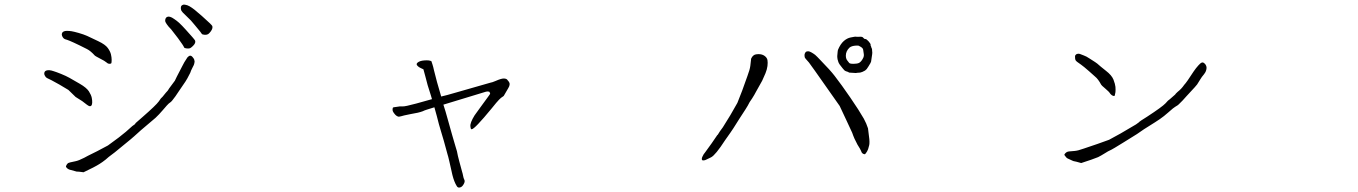

<svg xmlns="http://www.w3.org/2000/svg" viewBox="-20 -776 6040 854"><path d="M846.7 -664.1Q828.1 -687.5 813.5 -700.2Q800.8 -711.9 793.5 -719.7Q786.1 -727.5 785.2 -733.4Q783.2 -740.2 785.2 -747.1Q787.1 -752 792 -753.9Q796.9 -756.8 803.7 -754.9Q812.5 -753.9 823.2 -748Q835.9 -740.2 845.7 -732.4Q860.4 -720.7 878.9 -704.1Q922.9 -665 924.3 -660.2Q925.8 -655.3 924.3 -649.4Q922.9 -643.6 917 -635.7Q911.1 -627.9 906.2 -624.5Q901.4 -621.1 891.6 -621.1Q879.9 -622.1 877.9 -625Q877.9 -627 846.7 -664.1ZM771.5 -606.4Q745.1 -640.6 741.2 -645.5Q728.5 -658.2 722.7 -667Q716.8 -674.8 714.8 -681.6Q713.9 -687.5 716.8 -694.3Q718.8 -699.2 724.6 -701.2Q729.5 -703.1 736.3 -701.2Q744.1 -699.2 754.9 -691.4Q766.6 -683.6 776.4 -674.8Q790 -662.1 806.6 -643.6Q845.7 -600.6 847.7 -595.7Q849.6 -590.8 847.7 -585Q845.7 -579.1 838.9 -572.3Q832 -565.4 827.1 -562.5Q822.3 -559.6 811 -560.5Q799.8 -561.5 798.8 -565.4Q795.9 -573.2 771.5 -606.4ZM826.2 -452.1 813.5 -427.7Q808.6 -418.9 804.7 -413.1Q777.3 -374 775.4 -370.1Q759.8 -345.7 746.1 -329.1Q742.2 -324.2 738.3 -321.3Q734.4 -318.4 730.5 -315.4Q726.6 -312.5 704.1 -286.1Q687.5 -266.6 671.9 -252Q664.1 -245.1 607.4 -197.3Q585.9 -177.7 579.1 -171.9Q572.3 -165 525.4 -127Q479.5 -88.9 476.6 -87.9Q462.9 -78.1 450.2 -66.4Q435.5 -54.7 422.9 -46.9Q401.4 -33.2 351.6 -9.8Q324.2 -13.7 321.3 -12.7Q319.3 -12.7 289.1 -21.5Q278.3 -25.4 273.4 -34.2Q272.5 -36.1 276.4 -43Q278.3 -46.9 283.2 -50.8Q285.2 -51.8 292 -53.7Q303.7 -55.7 314.5 -58.6Q330.1 -61.5 354.5 -74.2Q358.4 -77.1 412.1 -103.5Q459 -127.9 460 -128.9L507.8 -164.1Q548.8 -196.3 552.7 -201.2Q570.3 -217.8 580.1 -223.6Q582 -225.6 582 -225.6Q582 -225.6 582 -227.5Q583 -228.5 613.3 -254.9Q673.8 -307.6 686.5 -325.2Q692.4 -333 695.3 -337.9Q696.3 -338.9 703.1 -345.7Q722.7 -370.1 723.6 -370.1Q725.6 -371.1 732.4 -382.8Q745.1 -400.4 757.8 -417Q758.8 -420.9 791 -482.4Q795.9 -492.2 799.8 -499Q809.6 -515.6 813.5 -520.5Q820.3 -528.3 826.2 -528.3Q832 -528.3 837.9 -520.5Q843.8 -514.6 844.7 -506.8Q846.7 -502 843.8 -492.2Q843.8 -489.3 836.9 -476.6Q829.1 -461.9 826.2 -452.1ZM284.2 -376Q265.6 -387.7 244.1 -399.9Q222.7 -412.1 209.5 -418.9Q196.3 -425.8 189.5 -428.7Q183.6 -431.6 180.7 -437.5Q176.8 -443.4 176.8 -448.2Q176.8 -453.1 178.7 -456.5Q180.7 -460 185.1 -461.9Q189.5 -463.9 199.2 -463.9Q209 -462.9 219.7 -459Q229.5 -456.1 251.5 -447.3Q273.4 -438.5 289.1 -429.7Q304.7 -420.9 335 -403.3Q365.2 -385.7 375.5 -369.6Q385.7 -353.5 388.2 -340.8Q390.6 -328.1 390.1 -319.3Q389.6 -310.5 386.7 -306.6Q380.9 -298.8 366.2 -310.5Q349.6 -323.2 345.7 -326.2Q317.4 -343.8 316.4 -344.7Q287.1 -374 284.2 -376ZM367.2 -557.6Q363.3 -559.6 334 -574.2Q303.7 -588.9 290.5 -594.2Q277.3 -599.6 269.5 -601.6Q263.7 -603.5 259.8 -609.4Q255.9 -615.2 254.9 -621.1Q254.9 -627 256.8 -630.4Q258.8 -633.8 263.7 -636.2Q268.6 -638.7 277.3 -638.7Q288.1 -638.7 297.9 -637.2Q307.6 -635.7 330.1 -629.4Q352.5 -623 368.7 -615.7Q384.8 -608.4 417 -592.8Q448.2 -578.1 459.5 -562.5Q470.7 -546.9 473.6 -533.7Q476.6 -520.5 476.6 -510.7Q476.6 -501 475.6 -496.1Q474.6 -492.2 467.8 -492.2Q460 -492.2 454.1 -498Q446.3 -504.9 424.8 -515.6Q404.3 -526.4 402.3 -528.3Q382.8 -549.8 367.2 -557.6Z M1872.1 -435.5 1863.3 -467.8 1852.5 -472.7Q1841.8 -477.5 1837.9 -482.4Q1829.1 -490.2 1836.9 -497.1Q1846.7 -505.9 1868.2 -507.3Q1889.6 -508.8 1898.4 -503.9V-504.9Q1900.4 -499 1903.3 -490.2Q1907.2 -478.5 1910.2 -463.9Q1913.1 -450.2 1923.8 -411.1Q1934.6 -374 1942.4 -346.7Q1953.1 -349.6 1969.7 -353.5Q1989.3 -359.4 2007.8 -364.3L2161.1 -408.2Q2168.9 -409.2 2184.6 -416Q2210.9 -427.7 2222.7 -426.8Q2234.4 -425.8 2237.3 -419.9Q2239.3 -417 2242.2 -414.1Q2252 -402.3 2241.2 -384.8Q2232.4 -369.1 2220.7 -349.6L2219.7 -348.6Q2207 -340.8 2199.2 -332Q2190.4 -323.2 2167 -293.9Q2090.8 -201.2 2078.1 -201.2H2076.2L2075.2 -202.1Q2073.2 -204.1 2072.3 -213.9Q2070.3 -229.5 2090.8 -262.7Q2092.8 -264.6 2116.2 -297.9Q2140.6 -332 2150.4 -344.7Q2159.2 -356.4 2160.2 -359.4Q2160.2 -362.3 2156.2 -368.2Q2148.4 -370.1 2141.6 -368.2L1952.1 -310.5Q1952.1 -308.6 1953.1 -307.6Q1960.9 -284.2 1972.7 -241.2Q1984.4 -198.2 1991.2 -175.3Q1998 -152.3 2005.9 -125Q2014.6 -97.7 2014.6 -92.8Q2014.6 -89.8 2023.4 -56.2Q2032.2 -22.5 2035.2 -12.7Q2038.1 -3.9 2040 6.8Q2042 17.6 2044.9 22.5Q2049.8 31.2 2042 43.9Q2035.2 55.7 2026.4 57.6Q2016.6 60.5 2011.7 51.8Q2000 33.2 1992.2 2Q1985.4 -29.3 1979 -56.6Q1972.7 -84 1970.7 -88.9Q1968.8 -94.7 1961.9 -121.1Q1955.1 -147.5 1943.4 -185.5Q1931.6 -223.6 1922.9 -259.8Q1915 -288.1 1912.1 -298.8L1877.9 -288.1Q1868.2 -285.2 1860.4 -281.2Q1842.8 -274.4 1806.6 -268.6Q1771.5 -261.7 1763.7 -258.8Q1753.9 -255.9 1750 -257.8Q1741.2 -260.7 1733.4 -271.5Q1725.6 -281.2 1726.1 -288.6Q1726.6 -295.9 1727.5 -296.9L1730.5 -298.8Q1734.4 -298.8 1745.1 -300.8Q1758.8 -303.7 1770.5 -302.7Q1781.2 -301.8 1831.1 -315.4Q1878.9 -329.1 1901.4 -335Q1899.4 -342.8 1896.5 -351.6Q1879.9 -401.4 1872.1 -435.5Z M3794.9 -573.2Q3790 -573.2 3788.1 -573.2Q3768.6 -572.3 3758.8 -564.5Q3742.2 -548.8 3742.2 -528.3Q3742.2 -519.5 3745.1 -512.7Q3746.1 -509.8 3754.9 -499Q3756.8 -495.1 3761.2 -493.7Q3765.6 -492.2 3774.4 -492.2Q3775.4 -492.2 3777.3 -492.2Q3792 -492.2 3800.8 -496.1Q3809.6 -501 3816.4 -512.7Q3822.3 -522.5 3822.3 -527.8Q3822.3 -533.2 3822.3 -534.2Q3822.3 -536.1 3819.3 -554.7Q3818.4 -562.5 3805.7 -569.3Q3799.8 -572.3 3797.9 -573.2Q3794.9 -573.2 3794.9 -573.2ZM3707 -553.7Q3717.8 -580.1 3733.4 -593.8Q3748 -606.4 3763.7 -609.4Q3784.2 -614.3 3791 -612.3Q3794.9 -612.3 3799.8 -612.3Q3816.4 -614.3 3820.3 -607.4Q3822.3 -605.5 3824.2 -603.5Q3825.2 -603.5 3828.1 -602.5H3829.1Q3834 -602.5 3842.8 -592.8Q3852.5 -582 3852.5 -577.1V-573.2Q3853.5 -571.3 3854.5 -569.3Q3855.5 -565.4 3856.4 -562.5Q3859.4 -560.5 3859.4 -546.9Q3860.4 -543.9 3859.4 -535.2Q3855.5 -506.8 3854.5 -502Q3854.5 -499 3842.8 -480.5Q3835 -466.8 3829.1 -463.9V-462.9Q3813.5 -454.1 3805.7 -453.1Q3788.1 -452.1 3787.1 -451.2Q3785.2 -451.2 3772.5 -452.1L3756.8 -453.1Q3753.9 -456.1 3743.2 -459Q3737.3 -460.9 3734.4 -464.8L3727.5 -472.7Q3711.9 -491.2 3709 -500Q3704.1 -513.7 3704.1 -522.5Q3704.1 -526.4 3704.1 -527.3Q3706.1 -551.8 3707 -553.7ZM3770.5 -185.5Q3761.7 -204.1 3745.1 -240.2Q3715.8 -303.7 3714.8 -304.7Q3660.2 -381.8 3605.5 -460Q3586.9 -486.3 3578.1 -498Q3568.4 -508.8 3563.5 -514.6Q3558.6 -519.5 3558.6 -526.4Q3557.6 -533.2 3560.1 -538.6Q3562.5 -543.9 3565.4 -545.9Q3569.3 -547.9 3575.2 -547.9Q3580.1 -547.9 3588.9 -543Q3597.7 -538.1 3605.5 -532.2Q3613.3 -525.4 3628.9 -508.8Q3673.8 -462.9 3692.4 -438.5Q3722.7 -399.4 3762.2 -341.8Q3801.8 -284.2 3822.3 -248Q3834 -226.6 3840.8 -205.1L3846.7 -157.2Q3848.6 -134.8 3844.7 -125Q3841.8 -111.3 3836.9 -103Q3832 -94.7 3828.1 -90.8Q3826.2 -88.9 3819.3 -91.8Q3812.5 -95.7 3810.5 -103.5Q3806.6 -113.3 3793.9 -132.8Q3779.3 -159.2 3770.5 -185.5ZM3342.8 -368.2Q3335.9 -354.5 3325.2 -337.9Q3313.5 -322.3 3305.7 -305.7Q3304.7 -302.7 3269.5 -249Q3235.4 -194.3 3228.5 -185.5Q3223.6 -177.7 3205.1 -152.3Q3162.1 -85.9 3142.6 -76.2Q3123 -66.4 3118.2 -64.5Q3113.3 -62.5 3107.4 -62.5Q3101.6 -62.5 3101.6 -69.3Q3101.6 -76.2 3110.4 -90.8Q3108.4 -86.9 3145.5 -138.7Q3169.9 -174.8 3170.9 -175.8Q3172.9 -176.8 3172.9 -176.8Q3172.9 -176.8 3173.8 -178.7Q3179.7 -189.5 3195.3 -210Q3199.2 -215.8 3228.5 -263.7L3259.8 -318.4Q3260.7 -320.3 3281.2 -373Q3303.7 -434.6 3304.7 -438.5Q3315.4 -466.8 3317.4 -483.4Q3318.4 -496.1 3320.3 -508.8Q3320.3 -515.6 3322.3 -517.6Q3325.2 -524.4 3332 -529.8Q3338.9 -535.2 3354.5 -535.2Q3370.1 -535.2 3380.9 -527.3Q3391.6 -519.5 3393.6 -508.8Q3395.5 -498 3393.6 -482.4Q3391.6 -466.8 3384.8 -450.2Q3377.9 -433.6 3370.1 -417Q3358.4 -396.5 3342.8 -368.2Z M5319.3 -423.8 5304.7 -400.4Q5297.9 -392.6 5293.9 -387.7Q5260.7 -352.5 5257.8 -348.6Q5239.3 -327.1 5223.6 -312.5Q5218.8 -307.6 5214.8 -305.7Q5210.9 -303.7 5207 -300.8Q5202.1 -298.8 5175.8 -275.4Q5157.2 -258.8 5138.7 -246.1Q5130.9 -240.2 5068.4 -201.2Q5043.9 -184.6 5037.1 -179.7Q5028.3 -173.8 4977.5 -142.6Q4926.8 -111.3 4923.8 -110.4Q4908.2 -103.5 4893.6 -93.8Q4877.9 -84 4864.3 -77.1Q4840.8 -67.4 4789.1 -50.8Q4761.7 -58.6 4758.8 -58.6Q4756.8 -57.6 4728.5 -71.3Q4722.7 -74.2 4714.8 -85.9Q4712.9 -88.9 4718.3 -94.2Q4723.6 -99.6 4727.5 -100.6Q4728.5 -101.6 4735.4 -102.5Q4748 -103.5 4758.8 -104.5Q4774.4 -105.5 4800.8 -115.2Q4804.7 -116.2 4861.3 -135.7Q4911.1 -153.3 4913.1 -154.3L4964.8 -182.6Q5008.8 -209 5014.6 -211.9Q5036.1 -223.6 5044.9 -231.4Q5045.9 -232.4 5046.4 -232.4Q5046.9 -232.4 5047.9 -234.4Q5047.9 -235.4 5082 -256.8Q5149.4 -300.8 5164.1 -316.4Q5170.9 -324.2 5174.8 -328.1Q5175.8 -329.1 5183.6 -335Q5206.1 -355.5 5207 -355.5Q5208 -358.4 5217.8 -367.2Q5235.4 -380.9 5247.1 -398.4Q5257.8 -409.2 5289.1 -458Q5294.9 -466.8 5299.8 -472.7Q5312.5 -488.3 5317.4 -492.2Q5324.2 -499 5330.1 -498Q5335.9 -497.1 5341.8 -489.3Q5346.7 -482.4 5346.7 -474.6Q5346.7 -468.8 5343.8 -460Q5341.8 -454.1 5335 -445.3Q5324.2 -432.6 5319.3 -423.8ZM4850.6 -435.5Q4847.7 -438.5 4823.7 -459.5Q4799.8 -480.5 4788.6 -488.3Q4777.3 -496.1 4771.5 -500.5Q4765.6 -504.9 4763.7 -508.8Q4761.7 -512.7 4761.7 -522.5Q4760.7 -527.3 4763.7 -531.2Q4768.6 -536.1 4770.5 -536.1Q4777.3 -538.1 4783.2 -536.1Q4791 -533.2 4800.8 -529.3Q4810.5 -526.4 4828.1 -514.6Q4857.4 -496.1 4860.4 -493.2Q4872.1 -482.4 4899.4 -460.9Q4924.8 -441.4 4932.6 -421.9Q4940.4 -401.4 4941.4 -389.6Q4942.4 -376 4941.4 -366.2Q4939.5 -356.4 4938.5 -351.6Q4937.5 -347.7 4930.7 -349.6Q4923.8 -352.5 4918.9 -358.4Q4913.1 -368.2 4896.5 -381.8Q4877.9 -397.5 4877.9 -399.4Q4864.3 -424.8 4850.6 -435.5Z"/></svg>

Font: ToneOZ-Zhuyin-Tsuipita-TC
Style: Regular
Weight: 400
Designer: ÂÆ£ÂøóÂáåJeffrey Xuan(jeffreyx@gmail.com, ToneOZ.com) ÈòøÂù§(cjkFonts)
Foundry: ToneOZ
Version: Version 0.240710